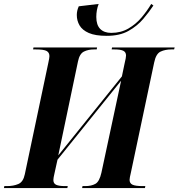

<svg xmlns="http://www.w3.org/2000/svg" viewBox="-48 -955 907 975"><path d="M494 -773Q436 -773 403 -787.5Q370 -802 356 -826Q342 -850 342 -879Q342 -901 352 -923L453 -935Q441 -904 441 -869Q441 -828 461 -808Q481 -788 517 -788Q566 -788 604.5 -810.5Q643 -833 671.5 -867Q700 -901 720 -935L731 -927Q710 -895 679.5 -859Q649 -823 604.5 -798Q560 -773 494 -773ZM-28 0 -26 -10H-12Q20 -10 45 -20.5Q70 -31 78 -70L197 -634Q200 -647 201.5 -656.5Q203 -666 203 -670Q203 -688 189 -696Q175 -704 134 -704H120L122 -714H445L443 -704H429Q400 -704 378 -693Q356 -682 348 -643L248 -166L571 -567L585 -634Q592 -662 592 -673Q592 -690 578.5 -697Q565 -704 533 -704H519L521 -714H839L836 -704H822Q791 -704 767.5 -693Q744 -682 735 -638L617 -80Q610 -51 610 -42Q610 -24 625 -17Q640 -10 676 -10H690L688 0H369L371 -10H385Q416 -10 436.5 -21.5Q457 -33 467 -78L567 -545L244 -144L229 -76Q223 -51 223 -41Q223 -23 237.5 -16.5Q252 -10 282 -10H296L294 0Z"/></svg>

Font: Noto Serif Display SemiCondensed
Style: Bold Italic
Weight: 700
Width: 4
Italic angle: -12°
Designer: Monotype Design Team
Foundry: Monotype Imaging Inc.
Version: Version 2.009